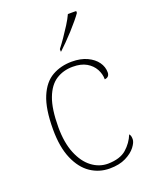

<svg xmlns="http://www.w3.org/2000/svg" viewBox="-145 -845 738 934"><g transform="rotate(-20 224.0 -378.0)"><path d="M259 10Q205 10 161 -19.5Q117 -49 90.5 -110Q64 -171 64 -263Q64 -369 89.5 -430Q115 -491 160 -516.5Q205 -542 262 -542Q308 -542 341 -526.5Q374 -511 391.5 -486.5Q409 -462 409 -433Q409 -425 406 -419Q403 -413 397.5 -410Q392 -407 384 -406Q384 -434 370 -459.5Q356 -485 328.5 -501Q301 -517 258 -517Q209 -517 171.5 -493Q134 -469 113 -413.5Q92 -358 92 -264Q92 -184 115 -128Q138 -72 176 -43.5Q214 -15 259 -15Q322 -16 355 -45Q388 -74 404 -114Q409 -108 410.5 -101.5Q412 -95 412 -86Q412 -70 394.5 -47Q377 -24 343 -7Q309 10 259 10ZM229 -619Q244 -638 262 -664Q280 -690 297 -717Q314 -744 324 -766H367V-756Q358 -743 341.5 -723Q325 -703 305 -681Q285 -659 265.5 -639.5Q246 -620 231 -606H229Z"/></g></svg>

Font: Noto Serif Tibetan Thin
Style: Regular
Weight: 250
Version: Version 2.103